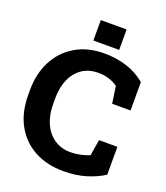

<svg xmlns="http://www.w3.org/2000/svg" viewBox="-161 -1006 972 1126"><g transform="rotate(20 324.5 -443.0)"><path d="M367.2 10.3Q264.2 10.3 186.3 -31.7Q108.4 -73.7 64.9 -152.6Q21.5 -231.4 21.5 -341.3V-369.1Q21.5 -472.2 62.5 -551.5Q103.5 -630.9 179.4 -676Q255.4 -721.2 359.9 -721.2Q433.1 -721.2 498.3 -700.9Q563.5 -680.7 616.7 -636.2V-459H502L486.3 -565.4Q461.9 -582.5 431.9 -592.3Q401.9 -602.1 364.7 -602.1Q278.3 -602.1 227.8 -540.5Q177.2 -479 177.2 -370.1V-341.3Q177.2 -271 200.9 -218.5Q224.6 -166 267.8 -137.2Q311 -108.4 369.1 -108.4Q399.4 -108.4 429.7 -115Q460 -121.6 486.3 -132.3L502.4 -232.4H617.2V-58.6Q575.2 -30.3 511.5 -10Q447.8 10.3 367.2 10.3ZM271.5 -770V-897.5H432.6V-770Z"/></g></svg>

Font: Roboto Slab ExtraBold
Style: Regular
Weight: 800
Designer: Google
Version: Version 2.001; ttfautohint (v1.8.3)